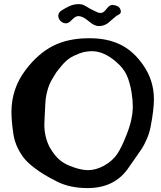

<svg xmlns="http://www.w3.org/2000/svg" viewBox="-20 -913 787 941"><path d="M369.1 -892.6Q380.9 -892.6 390.1 -888.2Q399.4 -883.8 410.2 -877Q420.9 -870.1 429.7 -866.2Q432.6 -865.2 447.3 -857.4Q461.9 -849.6 470.7 -849.6H475.6Q488.3 -850.6 502.4 -869.6Q516.6 -888.7 530.3 -888.7Q569.3 -886.7 572.3 -857.4V-856.4Q572.3 -850.6 568.8 -846.7Q565.4 -842.8 557.6 -838.9Q549.8 -835 546.9 -832Q540 -827.1 527.8 -815.9Q515.6 -804.7 509.3 -799.8Q502.9 -794.9 491.2 -790Q479.5 -785.2 466.8 -785.2H462.9Q442.4 -785.2 414.1 -809.6Q385.7 -834 364.3 -834H362.3Q348.6 -833 332.5 -815.9Q316.4 -798.8 304.7 -798.8H299.8Q285.2 -800.8 275.4 -811.5Q265.6 -822.3 265.6 -836.9Q265.6 -843.8 269.5 -849.6Q273.4 -855.5 276.4 -857.9Q279.3 -860.4 289.1 -866.2Q298.8 -872.1 300.8 -873Q334 -892.6 360.4 -892.6ZM200.2 -367.2Q200.2 -361.3 198.7 -337.9Q197.3 -314.5 197.3 -302.7Q197.3 -240.2 224.6 -189.5Q247.1 -150.4 273.4 -128.4Q299.8 -106.4 341.8 -92.8Q380.9 -79.1 412.1 -79.1Q449.2 -79.1 489.3 -100.6Q532.2 -125 554.2 -157.7Q576.2 -190.4 599.6 -251Q630.9 -328.1 630.9 -391.6Q630.9 -421.9 625 -459Q616.2 -511.7 600.6 -545.4Q585 -579.1 549.8 -609.4Q489.3 -662.1 430.7 -662.1Q398.4 -662.1 368.7 -650.9Q338.9 -639.6 320.3 -627Q301.8 -614.3 282.7 -591.8Q263.7 -569.3 256.8 -559.6Q250 -549.8 239.3 -531.2Q222.7 -504.9 214.4 -476.6Q206.1 -448.2 204.1 -429.2Q202.1 -410.2 200.2 -367.2ZM680.7 -595.7Q734.4 -519.5 734.4 -426.8Q734.4 -375 717.8 -290Q711.9 -259.8 699.2 -231Q686.5 -202.1 675.8 -185.5Q665 -168.9 643.1 -138.2Q621.1 -107.4 611.3 -92.8Q543.9 8.8 409.2 8.8Q322.3 8.8 258.8 -23.4Q222.7 -42 198.7 -56.2Q174.8 -70.3 146 -92.3Q117.2 -114.3 99.1 -136.2Q81.1 -158.2 66.4 -188.5Q51.8 -218.8 45.9 -253.9Q36.1 -320.3 36.1 -364.3Q36.1 -478.5 105.5 -570.3Q167 -651.4 240.7 -688.5Q314.5 -725.6 416 -725.6H419.9Q505.9 -725.6 569.3 -694.8Q632.8 -664.1 680.7 -595.7Z"/></svg>

Font: LPEducational
Style: Medium
Weight: 500
Designer: Based on Essays1743, by John Stracke, which says:

Based on the typeface in a 1743 English translation of the essays of 
Version: Version 001.204